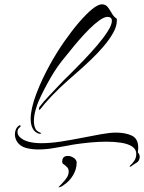

<svg xmlns="http://www.w3.org/2000/svg" viewBox="-20 -658 667 889"><path d="M160 -39Q141 -45 131.5 -63Q122 -81 122 -107Q122 -154 147.5 -222Q173 -290 213 -362Q243 -416 277.5 -465.5Q312 -515 345.5 -554Q379 -593 406.5 -615.5Q434 -638 452 -638Q469 -638 479 -625Q489 -612 498 -596Q507 -580 520 -572Q521 -570 521 -567Q521 -564 521 -562Q521 -536 503.5 -505Q486 -474 458.5 -442Q431 -410 400 -380.5Q369 -351 341 -326.5Q313 -302 296 -287Q254 -250 219 -213Q184 -176 168 -154Q163 -149 162 -149Q160 -149 160 -153Q160 -159 163 -163Q178 -184 209.5 -217Q241 -250 273 -284Q284 -295 309.5 -320Q335 -345 367 -378.5Q399 -412 429 -447Q459 -482 478.5 -512.5Q498 -543 498 -561Q498 -572 492 -576Q487 -580 479 -580Q463 -580 440.5 -564Q418 -548 393.5 -523.5Q369 -499 346 -472.5Q323 -446 306.5 -425Q290 -404 283 -396Q246 -353 213.5 -296.5Q181 -240 158 -188Q152 -174 144.5 -148Q137 -122 137 -97Q137 -80 142.5 -65.5Q148 -51 164 -45Q171 -42 171 -41Q171 -40 167 -39Q163 -38 160 -39ZM586 113Q585 114 581.5 113.5Q578 113 582 109Q593 100 602 86Q611 72 611 55Q611 33 592 20.5Q573 8 541.5 3Q510 -2 474 -2Q437 -2 400.5 1.5Q364 5 336 9Q308 13 296 16Q262 22 227 28Q192 34 157 34Q126 34 100.5 27Q75 20 61 1Q49 -16 49 -37Q49 -49 54 -60Q59 -71 70 -78H72Q74 -78 75.5 -75.5Q77 -73 73 -70Q61 -61 61 -47Q61 -36 69 -26Q85 -9 111.5 -2Q138 5 171 5Q213 5 261.5 -2.5Q310 -10 358 -19.5Q406 -29 447.5 -36.5Q489 -44 517 -44Q561 -44 590.5 -30Q620 -16 620 26Q620 30 619.5 35.5Q619 41 618 47Q627 57 627 69Q627 76 623 84Q619 92 610 97Q607 98 598 104.5Q589 111 586 113ZM294 64Q308 64 321.5 73Q335 82 335 95Q335 125 318.5 153Q302 181 276 198Q263 209 251 209Q251 210 250.5 210Q250 210 250 211Q250 209 252 207.5Q254 206 256 203Q259 200 263.5 195.5Q268 191 272 186Q281 177 289.5 164Q298 151 298 137Q298 124 292 117.5Q286 111 281 107Q278 105 275.5 103Q273 101 271 100Q268 95 268 91Q268 64 294 64Z"/></svg>

Font: The Nautigal
Style: Regular
Weight: 400
Designer: Robert E. Leuschke
Foundry: Robert E. Leuschke
Version: Version 1.100; ttfautohint (v1.8.3)